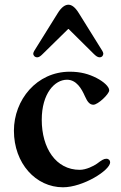

<svg xmlns="http://www.w3.org/2000/svg" viewBox="-20 -782 514 814"><path d="M121 -555C121 -546 128 -539 138 -539C146 -539 153 -545 162 -554L269 -659H271L377 -554C386 -545 394 -539 402 -539C412 -539 418 -546 418 -555C418 -557 416 -563 414 -566L315 -725C298 -753 283 -762 270 -762C257 -762 241 -753 224 -725L125 -566C123 -563 121 -557 121 -555ZM39 -228C39 -89 132 12 247 12C332 12 447 -60 447 -94C447 -102 441 -109 431 -109C420 -109 411 -103 391 -88C377 -78 345 -62 318 -62C217 -62 157 -154 157 -274C157 -386 212 -444 264 -444C304 -444 326 -406 340 -374C351 -349 361 -338 376 -338C395 -338 443 -383 443 -399C443 -415 419 -436 390 -451C357 -468 322 -478 276 -478C135 -478 39 -358 39 -228Z"/></svg>

Font: Monomakh Unicode
Style: Regular
Weight: 400
Version: Version 1.2